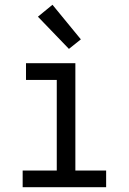

<svg xmlns="http://www.w3.org/2000/svg" viewBox="-20 -785 540 805"><path d="M75 0V-70H218V-450H89V-520H296V-70H425V0ZM269 -580 139 -715 200 -765 319 -620Z"/></svg>

Font: Iosevka Fuck
Style: Regular
Weight: 400
Monospace: yes
Designer: Belleve Invis
Foundry: Belleve Invis
Version: Version 28.0.7; ttfautohint (v1.8.3)